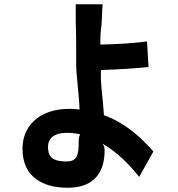

<svg xmlns="http://www.w3.org/2000/svg" viewBox="-20 -823 840 905"><path d="M473 -112C473 -122 473 -133 463 -146C534 -105 591 -46 636 11L703 -109C647 -173 572 -243 470 -280C466 -354 452 -433 456 -493C490 -494 537 -496 584 -499L594 -500C624 -502 654 -504 680 -507L673 -628C606 -618 514 -614 453 -613C453 -639 453 -662 456 -685C462 -724 460 -774 464 -803H337C337 -790 337 -773 337 -753V-743C337 -725 337 -705 338 -685C339 -654 339 -614 339 -571V-560C339 -559 339 -557 339 -555V-522C339 -469 352 -385 355 -307C337 -309 324 -310 308 -310C161 -310 86 -226 86 -122C86 14 185 62 299 62C434 62 473 -23 473 -112ZM206 -128C206 -171 234 -197 296 -197C319 -197 337 -194 358 -190C351 -176 351 -165 351 -156C351 -89 343 -62 292 -62C240 -62 211 -76 207 -117L206 -126V-128Z"/></svg>

Font: Glow Sans TC Compressed
Style: Bold
Weight: 700
Width: 2
Designer: Ryoko NISHIZUKA (kana, bopomofo & ideographs); Paul D. Hunt (Latin, Greek & Cyrillic); Sandoll Communications, Soo-young
Version: Version 0.93